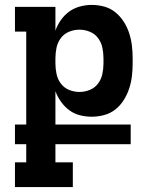

<svg xmlns="http://www.w3.org/2000/svg" viewBox="-20 -548 640 783"><path d="M277 215H41V114H87V40H41V-40H87V-419H41V-520H206V-423Q214 -446 228.5 -466.5Q243 -487 262.5 -501Q282 -515 306 -521.5Q330 -528 354 -528Q380 -528 405.5 -521Q431 -514 451 -497.5Q471 -481 485 -459Q499 -437 507 -412Q515 -387 518 -361.5Q521 -336 521 -310V-290Q521 -264 518 -238Q515 -212 507 -187.5Q499 -163 485 -140.5Q471 -118 451 -102Q431 -86 405.5 -79Q380 -72 354 -72Q330 -72 306 -78Q282 -84 262.5 -98.5Q243 -113 228.5 -133.5Q214 -154 206 -176V-40H513V40H206V114H277ZM304 -173Q326 -173 346.5 -181.5Q367 -190 380 -207.5Q393 -225 397.5 -246.5Q402 -268 402 -290V-310Q402 -332 397.5 -353.5Q393 -375 380 -392.5Q367 -410 346.5 -418.5Q326 -427 304 -427Q282 -427 261.5 -418.5Q241 -410 228 -392.5Q215 -375 210.5 -353.5Q206 -332 206 -310V-290Q206 -268 210.5 -246.5Q215 -225 228 -207.5Q241 -190 261.5 -181.5Q282 -173 304 -173Z"/></svg>

Font: Iosevka HT Extended
Style: Bold
Weight: 700
Width: 7
Monospace: yes
Designer: Belleve Invis
Foundry: Belleve Invis
Version: Version 32.3.0; ttfautohint (v1.8.4)